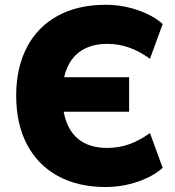

<svg xmlns="http://www.w3.org/2000/svg" viewBox="-20 -750 711 782"><path d="M45.9 -360.4Q45.9 -473.6 89.4 -557.1Q132.8 -640.6 214.8 -685.5Q296.9 -730.5 410.2 -730.5Q477.5 -730.5 540.5 -709Q603.5 -687.5 642.6 -652.3L590.8 -510.7Q546.9 -542 504.9 -556.6Q462.9 -571.3 417 -571.3Q346.7 -571.3 301.8 -537.1Q256.8 -502.9 241.2 -435.5H505.9V-294.9H239.3Q267.6 -147.5 417 -147.5Q462.9 -147.5 504.9 -162.1Q546.9 -176.8 590.8 -208L642.6 -66.4Q603.5 -31.2 540.5 -9.8Q477.5 11.7 410.2 11.7Q296.9 11.7 214.8 -33.7Q132.8 -79.1 89.4 -162.6Q45.9 -246.1 45.9 -360.4Z"/></svg>

Font: Min Sans Black
Style: Regular
Weight: 900
Designer: Jinseong-Kim, NotoSansCJK, Nunito
Foundry: Jinseong-Kim
Version: Version 1.000